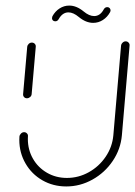

<svg xmlns="http://www.w3.org/2000/svg" viewBox="-20 -672 487 692"><path d="M77 -317.8Q70.7 -317.8 66.7 -322.2Q62.6 -326.7 63.3 -333L78.1 -503.3Q78.9 -509.6 83.7 -514.1Q88.5 -518.5 94.8 -518.5Q101.1 -518.5 105.4 -514.1Q109.6 -509.6 108.9 -503.3L94.1 -333Q93.7 -326.7 88.5 -322.2Q83.3 -317.8 77 -317.8ZM433 -523Q439.3 -523 443.5 -518.3Q447.8 -513.7 447 -507.4L419.3 -184.4Q414.8 -134.1 386.3 -91.9Q357.8 -49.6 313.3 -24.8Q268.9 0 218.9 0Q171.5 0 132.8 -22.2Q94.1 -44.4 71.9 -83Q49.6 -121.5 49.6 -167.8Q49.6 -175.6 50 -179.6Q50.7 -185.9 55.6 -190.7Q60.4 -195.6 67 -195.6Q73 -195.6 77.2 -191.1Q81.5 -186.7 80.7 -180.4L80.4 -171.1Q80.4 -132.2 98.7 -100.2Q117 -68.1 149.3 -49.4Q181.5 -30.7 221.1 -30.7Q263 -30.7 300 -51.3Q337 -71.9 360.9 -107.2Q384.8 -142.6 388.5 -184.4L416.3 -507.4Q417 -513.7 421.9 -518.3Q426.7 -523 433 -523ZM366.7 -646.3Q371.9 -646.3 375.2 -642.8Q378.5 -639.3 378.5 -634.1Q378.5 -632.6 377.8 -630.9Q377 -629.3 376.7 -628.1Q367 -610.4 350.9 -600Q334.8 -589.6 315.9 -589.6Q289.6 -589.6 264.1 -610.7Q244.1 -627.4 226.7 -627.4Q205.2 -627.4 191.5 -603Q187 -595.2 179.3 -595.2Q174.1 -595.2 170.7 -598.3Q167.4 -601.5 167.4 -606.7Q167.4 -608.9 168.9 -613.3Q178.5 -631.1 194.6 -641.5Q210.7 -651.9 229.6 -651.9Q255.9 -651.9 281.5 -630.7Q301.5 -614.1 319.3 -614.1Q341.1 -614.1 354.1 -638.5Q358.5 -646.3 366.7 -646.3Z"/></svg>

Font: 26F Galaxy Sans Ultra Light
Style: Italic
Weight: 200
Italic angle: -5°
Designer: C₂₉H₂₅N₃O₅
Version: Version 1.200